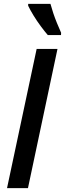

<svg xmlns="http://www.w3.org/2000/svg" viewBox="-20 -965 333 985"><path d="M16.1 0 168 -713.9H274.9L123.5 0ZM225.1 -785.2Q209 -803.7 189 -830.8Q168.9 -857.9 151.6 -886.2Q134.3 -914.6 124.5 -935.5V-945.3H238.8Q245.1 -921.9 253.4 -897.2Q261.7 -872.6 272 -847.2Q282.2 -821.8 293.5 -796.9L293 -785.2Z"/></svg>

Font: Open Sans SemiCondensed SemiBold
Style: Italic
Weight: 600
Width: 4
Italic angle: -12°
Designer: Monotype Design Team
Foundry: Monotype Imaging Inc.
Version: Version 3.000